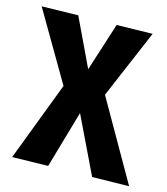

<svg xmlns="http://www.w3.org/2000/svg" viewBox="-87 -840 814 934"><g transform="rotate(10 320.5 -373.0)"><path d="M614 21 429 8 317 -288 209 -8 29 -20 215 -404 43 -767 226 -755 319 -505 418 -741 598 -729 421 -397Z"/></g></svg>

Font: Xiangcui Wave Sans Xiangcui Wave Sans
Style: Regular
Weight: 800
Width: 3
Version: Version 0.920;March 28, 2024;FontCreator 14.0.0.2814 64-bit